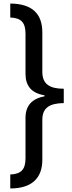

<svg xmlns="http://www.w3.org/2000/svg" viewBox="-20 -886 409 1084"><path d="M38 -866V-787C98 -785 124 -760 124 -696V-469C124 -401 158 -360 231 -348V-342C159 -329 124 -288 124 -220V8C124 72 98 97 38 99V178C157 178 219 122 219 16V-210C219 -278 261 -303 340 -304V-385C261 -385 219 -411 219 -480V-703C219 -809 161 -865 38 -866Z"/></svg>

Font: Noto Sans Malayalam UI Condensed Medium
Style: Regular
Weight: 500
Width: 3
Designer: Jelle Bosma - Monotype Design Team
Foundry: Monotype Imaging Inc.
Version: Version 2.104